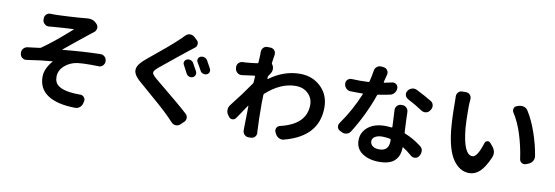

<svg xmlns="http://www.w3.org/2000/svg" viewBox="-61 -1262 5121 1770"><g transform="rotate(10 2500.0 -376.5)"><path d="M311.5 -641.6Q308.6 -641.6 304.7 -641.6Q285.2 -641.6 270.5 -655.3Q252 -669.9 251 -693.4V-705.1Q250 -728.5 265.6 -744.1Q282.2 -759.8 303.7 -759.8Q304.7 -759.8 305.7 -759.8Q322.3 -758.8 341.8 -758.8Q377 -758.8 482.4 -764.6Q587.9 -770.5 629.9 -775.4Q636.7 -775.4 642.6 -776.4Q651.4 -777.3 660.2 -777.3Q707 -777.3 736.3 -743.2L739.3 -740.2Q752 -725.6 752 -707Q752 -703.1 751 -699.2Q748 -676.8 729.5 -663.1Q710 -649.4 700.2 -640.6Q663.1 -612.3 582 -545.9Q501 -479.5 469.7 -454.1Q468.8 -453.1 469.2 -451.7Q469.7 -450.2 471.7 -451.2Q653.3 -469.7 823.2 -473.6Q824.2 -473.6 825.2 -473.6Q847.7 -473.6 864.3 -457Q880.9 -440.4 880.9 -416V-415Q880.9 -391.6 864.3 -375Q847.7 -359.4 826.2 -359.4Q825.2 -359.4 823.2 -360.4Q782.2 -361.3 747.1 -361.3Q674.8 -361.3 627 -355.5Q556.6 -344.7 508.3 -300.8Q460 -256.8 460 -197.3Q460 -141.6 499 -114.3Q538.1 -86.9 610.4 -78.1Q650.4 -73.2 696.3 -73.2H704.1Q725.6 -73.2 739.3 -57.6Q751 -44.9 751 -29.3Q751 -24.4 750 -19.5L746.1 -2.9Q741.2 22.5 721.7 39.1Q703.1 54.7 678.7 54.7Q677.7 54.7 677.7 54.7Q510.7 52.7 421.9 -5.4Q333 -63.5 333 -175.8Q333 -216.8 352.5 -257.3Q372.1 -297.9 399.4 -327.1Q401.4 -328.1 400.4 -330.1Q399.4 -332 397.5 -331.1Q293 -323.2 162.1 -302.7Q157.2 -301.8 152.3 -301.8Q134.8 -301.8 120.1 -312.5Q101.6 -327.1 99.6 -350.6L98.6 -355.5Q98.6 -358.4 98.6 -362.3Q98.6 -381.8 111.3 -397.5Q127 -416 150.4 -418.9Q171.9 -421.9 210.9 -426.3Q250 -430.7 258.8 -432.6Q265.6 -432.6 272.5 -436.5Q375 -505.9 540 -653.3Q541 -654.3 540 -655.8Q539.1 -657.2 538.1 -657.2Q530.3 -657.2 447.8 -652.3Q365.2 -647.5 342.8 -644.5Q331.1 -643.6 311.5 -641.6Z M1597.7 -508.8Q1591.8 -518.6 1591.8 -527.3Q1591.8 -533.2 1594.7 -540Q1599.6 -555.7 1615.2 -561.5Q1625 -566.4 1634.8 -566.4Q1642.6 -566.4 1650.4 -563.5Q1668.9 -557.6 1677.7 -542Q1694.3 -513.7 1717.8 -469.7Q1722.7 -460 1722.7 -450.2Q1722.7 -443.4 1720.7 -436.5Q1714.8 -419.9 1698.2 -412.1Q1688.5 -408.2 1679.7 -408.2Q1670.9 -408.2 1663.1 -411.1Q1645.5 -418 1636.7 -434.6Q1613.3 -481.4 1597.7 -508.8ZM1717.8 -554.7Q1711.9 -564.5 1711.9 -574.2Q1711.9 -580.1 1713.9 -585.9Q1718.8 -602.5 1735.4 -609.4Q1745.1 -613.3 1755.9 -613.3Q1763.7 -613.3 1771.5 -610.4Q1790 -605.5 1799.8 -588.9Q1816.4 -560.5 1839.8 -516.6Q1844.7 -507.8 1844.7 -498Q1844.7 -491.2 1842.8 -484.4Q1836.9 -467.8 1820.3 -460.9Q1811.5 -457 1801.8 -457Q1793.9 -457 1785.2 -460Q1767.6 -465.8 1758.8 -482.4Q1734.4 -528.3 1717.8 -554.7ZM1563.5 -777.3Q1579.1 -793.9 1602.5 -795.9Q1605.5 -795.9 1607.4 -795.9Q1627.9 -795.9 1643.6 -783.2L1673.8 -755.9Q1689.5 -742.2 1689.5 -721.7Q1689.5 -698.2 1670.9 -683.6Q1634.8 -655.3 1628.9 -651.4Q1625 -648.4 1516.6 -561.5Q1408.2 -474.6 1369.1 -441.4Q1340.8 -417 1334 -403.8Q1327.1 -390.6 1334.5 -377Q1341.8 -363.3 1370.1 -338.9Q1386.7 -325.2 1453.1 -270.5Q1519.5 -215.8 1582.5 -163.1Q1645.5 -110.4 1690.4 -69.3Q1708 -53.7 1708 -30.3Q1708 -6.8 1690.4 8.8L1660.2 37.1Q1643.6 51.8 1622.1 51.8Q1621.1 51.8 1619.1 51.8Q1595.7 50.8 1579.1 33.2Q1575.2 29.3 1558.1 11.2Q1541 -6.8 1532.2 -15.6Q1478.5 -72.3 1236.3 -279.3Q1186.5 -320.3 1171.9 -355.5Q1166 -371.1 1166 -385.7Q1166 -405.3 1175.8 -423.8Q1193.4 -457 1244.1 -499Q1451.2 -667 1524.4 -738.3Q1547.9 -760.7 1563.5 -777.3Z M2393.6 -668.9Q2392.6 -662.1 2397.5 -656.2Q2412.1 -637.7 2412.1 -612.3Q2412.1 -589.8 2399.4 -571.3Q2392.6 -561.5 2382.8 -545.9Q2378.9 -540 2377.9 -532.2Q2377.9 -530.3 2377.9 -525.4Q2377.9 -520.5 2377.9 -518.6Q2377.9 -516.6 2379.4 -515.1Q2380.9 -513.7 2382.8 -515.6Q2517.6 -614.3 2668 -614.3Q2784.2 -614.3 2862.8 -539.6Q2941.4 -464.8 2941.4 -346.7Q2941.4 -74.2 2626 8.8Q2617.2 11.7 2608.4 11.7Q2593.8 11.7 2579.1 4.9Q2555.7 -6.8 2544.9 -29.3L2536.1 -45.9Q2532.2 -55.7 2532.2 -65.4Q2532.2 -75.2 2537.1 -85Q2546.9 -103.5 2567.4 -108.4Q2808.6 -164.1 2808.6 -349.6Q2808.6 -410.2 2764.2 -453.6Q2719.7 -497.1 2648.4 -497.1Q2506.8 -497.1 2372.1 -375Q2367.2 -370.1 2367.2 -362.3Q2365.2 -313.5 2365.2 -288.1Q2365.2 -124 2371.1 -31.2Q2371.1 -24.4 2372.1 -12.7Q2373 -9.8 2373 -6.8Q2373 12.7 2359.4 28.3Q2343.8 44.9 2320.3 44.9H2299.8Q2276.4 44.9 2260.7 28.3Q2245.1 11.7 2245.1 -10.7V-28.3Q2246.1 -67.4 2247.1 -134.3Q2248 -201.2 2249 -238.3Q2249 -240.2 2247.6 -240.7Q2246.1 -241.2 2245.1 -240.2Q2198.2 -169.9 2157.2 -110.4Q2144.5 -92.8 2123.5 -92.8Q2102.5 -92.8 2090.8 -110.4L2079.1 -126Q2065.4 -145.5 2065.4 -169.9Q2065.4 -196.3 2082 -217.8Q2183.6 -346.7 2253.9 -450.2Q2257.8 -456.1 2258.8 -462.9L2261.7 -517.6Q2261.7 -520.5 2259.8 -522.5Q2257.8 -524.4 2254.9 -524.4Q2250 -523.4 2139.6 -508.8Q2134.8 -508.8 2131.8 -508.8Q2112.3 -508.8 2097.7 -521.5Q2079.1 -536.1 2076.2 -559.6L2075.2 -571.3Q2075.2 -574.2 2075.2 -577.1Q2075.2 -596.7 2088.9 -611.3Q2104.5 -627.9 2127.9 -628.9Q2140.6 -628.9 2156.2 -629.9Q2197.3 -632.8 2262.7 -641.6Q2269.5 -642.6 2270.5 -650.4Q2274.4 -714.8 2274.4 -718.8Q2274.4 -722.7 2274.4 -733.4Q2274.4 -735.4 2274.4 -750Q2274.4 -772.5 2289.1 -789.1Q2304.7 -805.7 2326.2 -805.7Q2327.1 -805.7 2327.1 -805.7L2357.4 -804.7Q2379.9 -803.7 2394.5 -786.1Q2405.3 -772.5 2405.3 -754.9Q2405.3 -751 2405.3 -746.1Q2399.4 -711.9 2393.6 -668.9Z M3895.5 -577.1Q3916 -565.4 3920.9 -541Q3921.9 -535.2 3921.9 -529.3Q3921.9 -512.7 3912.1 -498L3906.2 -489.3Q3893.6 -469.7 3870.1 -465.8Q3864.3 -464.8 3859.4 -464.8Q3841.8 -464.8 3827.1 -474.6Q3763.7 -517.6 3687.5 -556.6Q3668 -567.4 3661.1 -588.9Q3659.2 -596.7 3659.2 -603.5Q3659.2 -617.2 3668 -629.9L3668.9 -631.8Q3682.6 -652.3 3706.1 -659.2Q3714.8 -662.1 3724.6 -662.1Q3738.3 -662.1 3752 -655.3Q3829.1 -617.2 3895.5 -577.1ZM3515.6 -682.6Q3521.5 -684.6 3527.3 -684.6Q3542 -684.6 3554.7 -674.8Q3572.3 -662.1 3572.3 -638.7Q3572.3 -614.3 3557.6 -594.7Q3543 -575.2 3518.6 -569.3Q3463.9 -557.6 3409.2 -549.8Q3402.3 -548.8 3399.4 -542Q3369.1 -452.1 3321.3 -353Q3273.4 -253.9 3221.7 -172.9Q3209 -152.3 3184.6 -145.5Q3175.8 -143.6 3168 -143.6Q3152.3 -143.6 3138.7 -151.4L3120.1 -160.2Q3100.6 -169.9 3095.7 -191.4Q3094.7 -197.3 3094.7 -203.1Q3094.7 -218.8 3104.5 -231.4Q3199.2 -363.3 3268.6 -529.3Q3269.5 -531.2 3268.1 -533.7Q3266.6 -536.1 3263.7 -535.2Q3249 -535.2 3219.7 -535.2Q3186.5 -535.2 3153.3 -536.1Q3128.9 -536.1 3111.3 -553.7Q3093.8 -571.3 3091.8 -595.7V-596.7Q3089.8 -619.1 3105.5 -634.8Q3121.1 -649.4 3140.6 -649.4Q3142.6 -649.4 3144.5 -649.4Q3183.6 -647.5 3218.8 -647.5Q3259.8 -647.5 3300.8 -649.4Q3307.6 -650.4 3309.6 -657.2Q3323.2 -710.9 3330.1 -758.8Q3333 -782.2 3350.6 -796.9Q3366.2 -810.5 3385.7 -810.5Q3389.6 -810.5 3392.6 -810.5L3415 -807.6Q3437.5 -805.7 3450.2 -787.1Q3460 -773.4 3460 -758.8Q3460 -752.9 3458 -746.1Q3448.2 -705.1 3439.5 -673.8Q3439.5 -671.9 3440.9 -669.9Q3442.4 -668 3445.3 -668Q3480.5 -674.8 3515.6 -682.6ZM3594.7 -147.5V-158.2Q3594.7 -166 3587.9 -168Q3548.8 -175.8 3514.6 -175.8Q3472.7 -175.8 3446.8 -159.7Q3420.9 -143.6 3420.9 -117.2Q3420.9 -88.9 3443.4 -71.8Q3465.8 -54.7 3505.9 -54.7Q3594.7 -54.7 3594.7 -147.5ZM3582 -439.5Q3582 -460.9 3596.7 -476.6Q3613.3 -494.1 3636.7 -494.1H3646.5Q3669.9 -494.1 3686 -477.1Q3702.1 -460 3702.1 -436.5Q3702.1 -434.6 3704.1 -367.2Q3706.1 -306.6 3710 -249Q3710 -242.2 3716.8 -239.3Q3796.9 -208 3870.1 -151.4Q3890.6 -136.7 3894.5 -112.3Q3894.5 -106.4 3894.5 -100.6Q3894.5 -82 3884.8 -66.4L3879.9 -57.6Q3867.2 -39.1 3845.7 -36.1Q3841.8 -35.2 3837.9 -35.2Q3820.3 -35.2 3805.7 -46.9Q3761.7 -85 3721.7 -110.4Q3718.8 -111.3 3716.8 -110.4Q3714.8 -109.4 3714.8 -106.4V-105.5Q3714.8 -30.3 3669.4 14.2Q3624 58.6 3524.4 58.6Q3427.7 58.6 3365.7 16.1Q3303.7 -26.4 3303.7 -105.5Q3303.7 -179.7 3362.8 -228.5Q3421.9 -277.3 3523.4 -277.3Q3546.9 -277.3 3583 -273.4Q3589.8 -273.4 3589.8 -280.3Z M4116.2 -660.2Q4116.2 -680.7 4129.9 -696.3Q4144.5 -712.9 4167 -712.9Q4167 -712.9 4168 -712.9H4204.1Q4226.6 -712.9 4241.2 -695.3Q4253.9 -680.7 4253.9 -661.1Q4253.9 -658.2 4253.9 -655.3Q4250 -616.2 4250 -591.8Q4250 -569.3 4250 -548.8Q4250 -457 4255.9 -381.8Q4279.3 -141.6 4362.3 -141.6Q4408.2 -141.6 4451.2 -280.3Q4457 -297.9 4474.6 -301.8Q4478.5 -302.7 4482.4 -302.7Q4495.1 -302.7 4503.9 -292L4530.3 -260.7Q4546.9 -239.3 4551.8 -213.9Q4552.7 -206.1 4552.7 -199.2Q4552.7 -180.7 4544.9 -163.1Q4502.9 -66.4 4458.5 -24.9Q4414.1 16.6 4359.4 16.6Q4271.5 16.6 4209.5 -70.8Q4147.5 -158.2 4127.9 -346.7Q4117.2 -458 4117.2 -614.3ZM4666 -603.5Q4658.2 -614.3 4658.2 -627Q4658.2 -633.8 4660.2 -640.6Q4666 -661.1 4685.5 -667L4702.1 -672.9Q4714.8 -676.8 4727.5 -676.8Q4739.3 -676.8 4752 -673.8Q4776.4 -666 4790 -643.6Q4839.8 -565.4 4877.9 -454.1Q4916 -342.8 4931.6 -242.2Q4932.6 -236.3 4932.6 -231.4Q4932.6 -212.9 4921.9 -195.3Q4908.2 -173.8 4883.8 -164.1L4860.4 -155.3Q4852.5 -152.3 4844.7 -152.3Q4833 -152.3 4822.3 -159.2Q4803.7 -170.9 4800.8 -192.4Q4785.2 -305.7 4751 -415.5Q4716.8 -525.4 4666 -603.5Z"/></g></svg>

Font: Gen Jyuu Gothic Monospace Bold
Style: Bold
Weight: 700
Designer: [Source Han Sans]
Ryoko NISHIZUKA  (kana & ideographs); Paul D. Hunt (Latin, Greek & Cyrillic); Wenlong ZHANG  (bopomofo
Version: Version 1.002.20150607